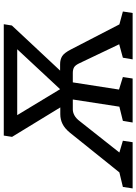

<svg xmlns="http://www.w3.org/2000/svg" viewBox="98 -872 740 1043"><g transform="rotate(-90 468.5 -350.0)"><path d="M-33 0 -25 -53 54 -72 270 -341Q293 -369 317.5 -381Q342 -393 370 -393H407L247 -655L254 -700H859L852 -656L607 -394H642Q667 -394 685 -383Q703 -372 722 -335L858 -72L928 -53L920 0H668L677 -53L750 -73L648 -287Q637 -311 625 -318Q613 -325 594 -325H543L504 -74L572 -53L564 0H325L334 -53L411 -72L450 -325H396Q380 -325 363.5 -316Q347 -307 332 -287L162 -72L226 -53L218 0ZM365 -627 506 -394 723 -627Z"/></g></svg>

Font: Bitter Medium
Style: Italic
Weight: 500
Italic angle: -9°
Designer: Sol Matas, and Bitter project Authors
Foundry: Sol Matas
Version: Version 2.001